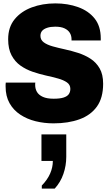

<svg xmlns="http://www.w3.org/2000/svg" viewBox="-20 -716 640 1130"><path d="M295 10Q240 10 189.5 -2.5Q139 -15 99 -41.5Q59 -68 36 -109Q13 -150 13 -207Q13 -213 13 -218.5Q13 -224 14 -230H188Q187 -226 187 -223Q187 -220 187 -216Q187 -193 197.5 -175Q208 -157 232 -146Q256 -135 296 -135Q333 -135 354.5 -142Q376 -149 385 -162Q394 -175 394 -193Q394 -217 374 -231Q354 -245 321.5 -254Q289 -263 250.5 -271.5Q212 -280 172.5 -293.5Q133 -307 100.5 -330Q68 -353 48 -390.5Q28 -428 28 -485Q28 -556 66 -602.5Q104 -649 167 -672.5Q230 -696 306 -696Q379 -696 440 -674Q501 -652 537 -607Q573 -562 573 -490V-478H401V-485Q401 -506 391 -522.5Q381 -539 360 -549Q339 -559 305 -559Q278 -559 258 -552.5Q238 -546 228 -534.5Q218 -523 218 -505Q218 -481 238 -466.5Q258 -452 290.5 -443Q323 -434 362 -425.5Q401 -417 440 -404.5Q479 -392 512.5 -370.5Q546 -349 566.5 -313.5Q587 -278 587 -223Q587 -140 550.5 -89Q514 -38 448 -14Q382 10 295 10ZM226 394V376Q259 342 275 305.5Q291 269 291 231H224V75H370V207Q370 259 353 308Q336 357 302 394Z"/></svg>

Font: Chivo Mono ExtraBold
Style: Regular
Weight: 800
Monospace: yes
Designer: Hector Gatti
Foundry: Omnibus-Type
Version: Version 1.008